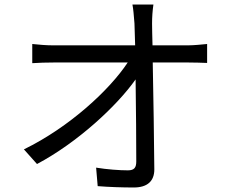

<svg xmlns="http://www.w3.org/2000/svg" viewBox="-20 -803 1040 851"><path d="M660 -783H567C571 -762 573 -737 576 -699C577 -676 578 -642 579 -602H215C184 -602 152 -605 123 -608V-523C154 -525 183 -526 217 -526H546C467 -406 289 -240 86 -141L144 -76C323 -171 498 -333 581 -451C583 -317 584 -168 584 -88C584 -61 576 -48 547 -48C510 -48 454 -52 406 -60L413 22C462 26 521 28 573 28C633 28 664 0 664 -52C663 -177 660 -376 657 -526H816C840 -526 875 -525 898 -524V-608C878 -606 839 -602 813 -602H656C655 -642 654 -676 654 -699C654 -727 656 -755 660 -783Z"/></svg>

Font: DAIFUKU Sans JP
Style: Regular
Weight: 400
Designer: Original font ‘Source Han Sans JP’ : Ryoko NISHIZUKA  (kana, bopomofo & ideographs); Paul D. Hunt (Latin, Greek & Cyrill
Foundry: Daifuku
Version: Version 1.001